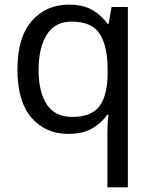

<svg xmlns="http://www.w3.org/2000/svg" viewBox="-20 -566 655 826"><path d="M442 11Q442 -7 443 -31Q444 -55 447 -72H441Q418 -38 377.5 -14Q337 10 273 10Q176 10 115.5 -59.5Q55 -129 55 -267Q55 -405 116.5 -475.5Q178 -546 276 -546Q339 -546 379 -522Q419 -498 443 -463H447L460 -536H530V240H442ZM290 -63Q373 -63 407.5 -108.5Q442 -154 443 -248V-266Q443 -368 409 -420.5Q375 -473 288 -473Q216 -473 181 -416.5Q146 -360 146 -265Q146 -170 181.5 -116.5Q217 -63 290 -63Z"/></svg>

Font: Noto Sans Palmyrene
Style: Regular
Weight: 400
Designer: Monotype Design Team
Foundry: Monotype Imaging Inc.
Version: Version 2.001; ttfautohint (v1.8.4.7-5d5b)